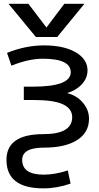

<svg xmlns="http://www.w3.org/2000/svg" viewBox="-20 -778 532 1027"><path d="M211.9 -60.5Q366.2 -60.5 366.2 -151.4Q366.2 -196.3 317.4 -219.7Q268.6 -243.2 156.2 -243.2H107.4V-314.5H156.2Q358.4 -314.5 358.4 -391.6Q358.4 -463.9 209 -463.9Q133.8 -463.9 41 -426.8L17.6 -495.1Q117.2 -535.2 214.8 -535.2Q322.3 -535.2 385.3 -498Q448.2 -460.9 448.2 -401.4Q448.2 -358.4 414.1 -323.2Q384.8 -293.9 338.9 -280.3Q390.6 -266.6 419.9 -232.4Q456.1 -193.4 456.1 -142.6Q456.1 -69.3 392.6 -28.8Q329.1 11.7 214.8 11.7Q98.6 11.7 98.6 77.1Q98.6 156.2 213.9 156.2Q273.4 156.2 342.8 133.8L357.4 204.1Q285.2 229.5 211.9 229.5Q14.6 229.5 14.6 77.1Q14.6 -60.5 211.9 -60.5ZM228.5 -630.9 324.2 -757.8H431.6L286.1 -580.1H171.9L25.4 -757.8H131.8Z"/></svg>

Font: Nasu
Style: Regular
Weight: 400
Designer: Ryoko NISHIZUKA (kana &amp; ideographs); Paul D. Hunt (Latin, Greek &amp; Cyrillic); Wenlong ZHANG (bopomofo); Sandoll C
Version: Version 2014.1215